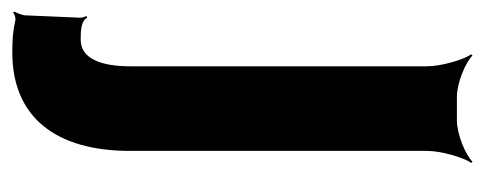

<svg xmlns="http://www.w3.org/2000/svg" viewBox="-300 -330 807 320"><g transform="rotate(90 104.0 -170.5)"><path d="M-26 88 -29 90C-27 92 -26 97 -26 100L-30 193C-31 198 -34 206 -36 209L-35 212C-32 209 -25 207 -21 208C-4 212 11 213 32 213C140 213 196 140 196 17V-478C196 -502 207 -539 216 -552L214 -554C202 -542 168 -528 145 -528H106C83 -528 49 -542 37 -554L35 -552C44 -539 55 -502 55 -478V17C55 63 43 99 11 99C-2 99 -21 99 -26 88Z"/></g></svg>

Font: Asimov
Style: EdgeExtreme
Weight: 500
Designer: Google
Version: Version 2.000980: 2014